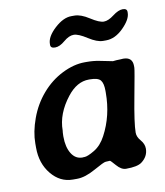

<svg xmlns="http://www.w3.org/2000/svg" viewBox="-78 -753 695 809"><g transform="rotate(-10 269.5 -348.5)"><path d="M368.7 -345.2V-353.5Q368.7 -385.7 357.7 -398.9Q346.7 -412.1 312 -412.1H307.6Q256.8 -412.1 215.8 -359.9Q162.1 -291.5 162.1 -219.7L161.1 -210.9L160.6 -197.8V-193.4Q160.6 -148.9 177.7 -121.1Q194.8 -93.3 224.6 -93.3L229 -93.8H232.9Q246.6 -93.8 276.4 -111.6Q306.2 -129.4 325.7 -166.5Q368.7 -247.1 368.7 -345.2ZM281.7 -688H294.9Q321.8 -688 357.7 -664.8Q393.6 -641.6 412.8 -641.6Q432.1 -641.6 456.5 -660.4Q481 -679.2 499.5 -679.2Q518.1 -679.2 518.1 -665V-660.6Q518.1 -632.8 482.7 -597.4Q447.3 -562 408.2 -562H395.5Q370.1 -562 333.7 -585.4Q297.4 -608.9 277.3 -608.9Q257.3 -608.9 234.4 -589.4Q211.4 -569.8 191.9 -569.8Q172.4 -569.8 172.4 -584V-588.4Q172.4 -619.1 209.7 -653.6Q247.1 -688 281.7 -688ZM505.4 -435.5V-427.7Q505.4 -418.5 484.4 -307.6Q463.4 -196.8 463.4 -157.2Q463.4 -139.2 478.8 -121.6Q494.1 -104 494.1 -84Q494.1 -50.3 464.4 -28.3Q445.8 -14.6 397.5 -14.6Q377.4 -14.6 357.9 -37.1Q338.4 -59.6 335.9 -59.6Q325.2 -58.6 317.4 -58.6Q309.6 -58.6 265.4 -33.7Q221.2 -8.8 186.5 -8.8H168.9Q114.3 -8.8 76.7 -54.7Q39.1 -100.6 39.1 -167.5V-186.5Q39.1 -234.9 59.6 -291.5Q80.1 -348.1 118.2 -392.3Q156.2 -436.5 206.5 -461.7Q256.8 -486.8 303.2 -486.8H312.5Q340.8 -486.8 365.2 -481.9L421.4 -470.7L436.5 -472.2Q441.4 -472.7 451.7 -472.7L465.8 -473.6Q505.4 -473.6 505.4 -435.5Z"/></g></svg>

Font: Averia Libre
Style: Bold Italic
Weight: 700
Italic angle: -6.90001°
Version: Version 1.002